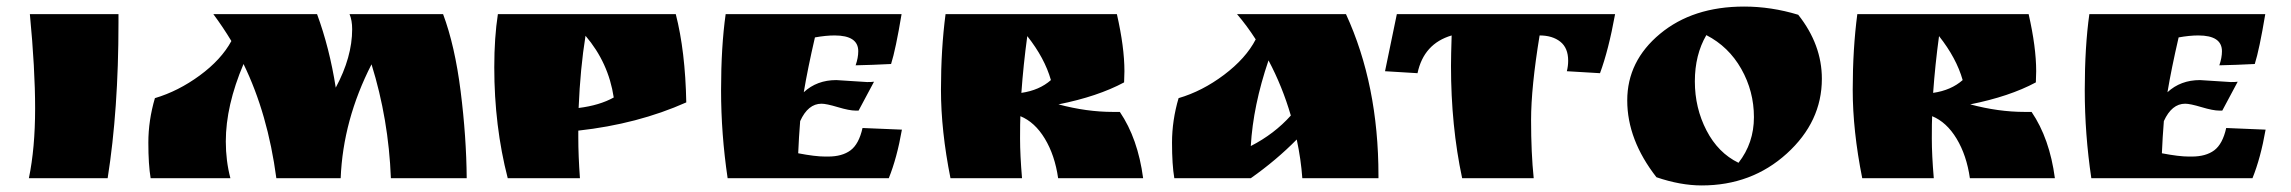

<svg xmlns="http://www.w3.org/2000/svg" viewBox="-20 -543 6979 585"><path d="M341 -500V-473Q341 -209 308 0H68Q87 -92 87 -212.5Q87 -333 71 -500Z M1053 -454Q1053 -481 1045 -500H1330Q1366 -404 1383.5 -265Q1401 -126 1402 0H1171Q1164 -180 1112 -347Q1025 -177 1018 0H822Q796 -196 722 -348Q668 -221 668 -112Q668 -53 682 0H439Q432 -41 432 -108.5Q432 -176 452 -244Q523 -265 588.5 -313Q654 -361 685 -418Q659 -461 630 -500H946Q984 -397 1003 -276Q1053 -369 1053 -454Z M1742 -125Q1742 -68 1747 0H1527Q1486 -159 1486 -338Q1486 -429 1497 -500H2039Q2068 -387 2071 -231Q1923 -165 1742 -145ZM1743 -214Q1807 -222 1850 -246Q1834 -352 1764 -434Q1748 -335 1743 -214Z M2528 -299 2622 -293Q2636 -293 2643 -294L2596 -206H2587Q2568 -206 2533 -216.5Q2498 -227 2483 -227Q2442 -227 2418 -174Q2414 -125 2412 -76Q2464 -66 2494 -66H2503Q2546 -66 2571.5 -85Q2597 -104 2608 -153L2728 -148Q2713 -62 2688 0H2197Q2177 -135 2177 -268Q2177 -401 2191 -500H2727Q2709 -392 2695 -348Q2636 -345 2587 -344Q2595 -367 2595 -387Q2595 -435 2523 -435Q2496 -435 2463 -429Q2441 -334 2429 -262Q2469 -299 2528 -299Z M3406 -326 3405 -292Q3325 -249 3205 -225Q3291 -202 3371 -202H3392Q3447 -121 3463 0H3204Q3194 -70 3163.5 -120.5Q3133 -171 3089 -189Q3088 -172 3088 -121Q3088 -70 3094 0H2876Q2847 -145 2847 -269.5Q2847 -394 2861 -500H3383Q3406 -399 3406 -326ZM3110 -433Q3098 -345 3092 -260Q3147 -268 3182 -299Q3163 -366 3110 -433Z M4180 -8V0H3948Q3944 -57 3931 -118Q3869 -55 3791 0H3558Q3551 -41 3551 -108.5Q3551 -176 3571 -244Q3643 -265 3709.5 -315Q3776 -365 3806 -423Q3779 -465 3749 -500H4081Q4180 -285 4180 -8ZM3913 -191Q3887 -280 3845 -359Q3798 -221 3791 -98Q3863 -135 3913 -191Z M4671 -435Q4645 -277 4645 -177Q4645 -77 4653 0H4435Q4401 -159 4401 -342Q4401 -373 4403 -435Q4318 -410 4299 -320L4200 -326L4236 -500H4901Q4881 -390 4855 -320L4754 -326Q4758 -342 4758 -358Q4758 -397 4734 -416Q4710 -435 4671 -435Z M5027 -3Q4938 -117 4938 -237Q4938 -357 5038 -440Q5138 -523 5294 -523Q5377 -523 5459 -498Q5531 -407 5531 -303Q5531 -172 5424 -75Q5317 22 5165 22Q5100 22 5027 -3ZM5179 -436Q5144 -376 5144 -295Q5144 -214 5179.5 -145.5Q5215 -77 5277 -47Q5324 -107 5324 -186Q5324 -265 5285.5 -333Q5247 -401 5179 -436Z M6184 -326 6183 -292Q6103 -249 5983 -225Q6069 -202 6149 -202H6170Q6225 -121 6241 0H5982Q5972 -70 5941.5 -120.5Q5911 -171 5867 -189Q5866 -172 5866 -121Q5866 -70 5872 0H5654Q5625 -145 5625 -269.5Q5625 -394 5639 -500H6161Q6184 -399 6184 -326ZM5888 -433Q5876 -345 5870 -260Q5925 -268 5960 -299Q5941 -366 5888 -433Z M6683 -299 6777 -293Q6791 -293 6798 -294L6751 -206H6742Q6723 -206 6688 -216.5Q6653 -227 6638 -227Q6597 -227 6573 -174Q6569 -125 6567 -76Q6619 -66 6649 -66H6658Q6701 -66 6726.5 -85Q6752 -104 6763 -153L6883 -148Q6868 -62 6843 0H6352Q6332 -135 6332 -268Q6332 -401 6346 -500H6882Q6864 -392 6850 -348Q6791 -345 6742 -344Q6750 -367 6750 -387Q6750 -435 6678 -435Q6651 -435 6618 -429Q6596 -334 6584 -262Q6624 -299 6683 -299Z"/></svg>

Font: Ruslan Display
Style: Regular
Weight: 400
Designer: Denis Masharov, Vladimir Rabdu
Foundry: Denis Masharov, Vladimir Rabdu
Version: Version 1.000; ttfautohint (v1.4.1)